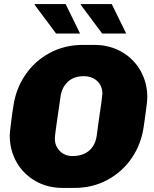

<svg xmlns="http://www.w3.org/2000/svg" viewBox="-20 -915 759 945"><path d="M289 10Q214 10 154.5 -24Q95 -58 61.5 -117Q28 -176 28 -248Q28 -262 33 -300Q38 -338 40 -355L46 -394Q58 -477 104 -545.5Q150 -614 224 -654Q298 -694 388 -694H444Q519 -694 578.5 -660Q638 -626 671.5 -567Q705 -508 705 -436Q705 -419 699 -375.5Q693 -332 691 -317L687 -290Q675 -206 629 -138Q583 -70 509.5 -30Q436 10 345 10ZM456 -247 466 -321Q484 -441 484 -454Q484 -492 458.5 -516Q433 -540 392 -540Q343 -540 313.5 -512Q284 -484 278 -440Q263 -338 256.5 -291.5Q250 -245 250 -233Q250 -196 274.5 -171.5Q299 -147 337 -147Q387 -147 418 -173Q449 -199 456 -247ZM374 -750H256L150 -892L152 -895H303ZM601 -750H483L377 -892L379 -895H530Z"/></svg>

Font: Chivo Black Italic
Style: Regular
Weight: 900
Italic angle: -8.05°
Designer: Hector Gatti
Foundry: Omnibus-Type
Version: Version 1.007